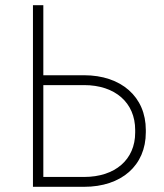

<svg xmlns="http://www.w3.org/2000/svg" viewBox="-20 -720 634 740"><path d="M107 0H304C448 0 542 -82 542 -210V-219C542 -347 447 -430 304 -430H147V-700H107ZM147 -38V-392H304C424 -392 501 -324 501 -219V-209C501 -105 424 -38 304 -38Z"/></svg>

Font: Fixel Text ExtraLight
Style: Regular
Weight: 200
Width: 4
Designer: AlfaBravo + MacPaw
Foundry: Kyrylo Tkachov, Marchela Mozhyna, Serhii Makarenko, Maria Weinstein, Zakhar Kryvoshyya
Version: Version 1.211